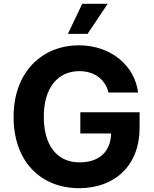

<svg xmlns="http://www.w3.org/2000/svg" viewBox="-20 -974 803 1004"><path d="M394 10C580 10 710 -108 710 -306V-387H400V-276H561C559 -183 501 -125 396 -125C276 -125 209 -216 209 -364C209 -512 280 -602 395 -602C479 -602 533 -553 547 -490H702C686 -627 563 -737 393 -737C200 -737 51 -598 51 -362C51 -134 189 10 394 10ZM335 -797H438L543 -954H410Z"/></svg>

Font: Wafeq
Style: Bold
Weight: 700
Designer: Rasmus Andersson & Azza Alameddine
Foundry: Google & TypeTogether
Version: Version 3.000;FEAKit 1.0